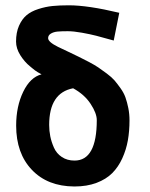

<svg xmlns="http://www.w3.org/2000/svg" viewBox="-20 -693 558 713"><path d="M251.5 -365.2Q162.6 -348.1 162.6 -229Q162.6 -207.5 166.7 -186.8Q170.9 -166 180.4 -144.5Q189.9 -123 209.7 -109.9Q229.5 -96.7 256.8 -96.7Q339.4 -96.7 339.4 -247.1Q339.4 -272.5 316.4 -307.4Q293.5 -342.3 251.5 -365.2ZM460.9 -246.1Q460.9 -206.1 454.8 -171.6Q448.7 -137.2 434.1 -105Q419.4 -72.8 396.7 -50Q374 -27.3 338.4 -13.9Q302.7 -0.5 256.8 -0.5H255.9Q156.7 -1 98.4 -62.3Q40 -123.5 40 -226.6Q40 -297.9 66.2 -352.1Q92.3 -406.2 134.3 -417Q126.5 -420.9 119.9 -425Q113.3 -429.2 109.6 -431.9Q106 -434.6 100.1 -439.5Q94.2 -444.3 91.3 -446.8Q71.3 -462.9 55.4 -488Q39.6 -513.2 39.6 -538.6Q39.6 -572.3 50.5 -597.2Q61.5 -622.1 78.6 -636.5Q95.7 -650.9 122.3 -659.4Q148.9 -668 175 -670.7Q201.2 -673.3 235.4 -673.3Q306.6 -673.3 422.9 -645.5L402.3 -542.5Q358.9 -554.7 337.2 -560.3Q315.4 -565.9 284.4 -571.5Q253.4 -577.1 231.4 -577.1Q207 -577.1 192.9 -575.7Q178.7 -574.2 168.7 -568.1Q158.7 -562 158.7 -551.3Q158.7 -537.1 195.3 -519Q208 -513.2 233.9 -500.7Q259.8 -488.3 272.9 -481.9Q286.1 -475.6 309.3 -463.4Q332.5 -451.2 345 -442.6Q357.4 -434.1 376.2 -420.2Q395 -406.2 405.3 -394.3Q415.5 -382.3 427.7 -365.2Q439.9 -348.1 446 -330.8Q452.1 -313.5 456.5 -291.7Q460.9 -270 460.9 -246.1Z"/></svg>

Font: Fantasque Sans Mono
Style: Bold
Weight: 700
Monospace: yes
Designer: Jany Belluz
Version: Version 1.8.0 ; ttfautohint (v1.8.2)